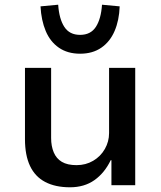

<svg xmlns="http://www.w3.org/2000/svg" viewBox="-20 -786 682 815"><path d="M277 9Q215 9 172 -13.5Q129 -36 107.5 -81.5Q86 -127 86 -195V-498H197V-200Q197 -166 208 -139.5Q219 -113 242.5 -99Q266 -85 305 -85Q344 -85 375.5 -103.5Q407 -122 425 -153.5Q443 -185 443 -221V-498H554V0H453V-106H450Q424 -52 381 -21.5Q338 9 277 9ZM320 -558Q267 -558 230 -583.5Q193 -609 174 -654.5Q155 -700 152 -759L227 -766Q231 -706 253 -672Q275 -638 320 -638Q365 -638 387 -672Q409 -706 413 -766L488 -759Q486 -700 466.5 -654.5Q447 -609 410 -583.5Q373 -558 320 -558Z"/></svg>

Font: Nunito Sans 7pt SemiBold
Style: Regular
Weight: 600
Designer: Vernon Adams
Foundry: Vernon Adams
Version: Version 3.101;gftools[0.9.27]